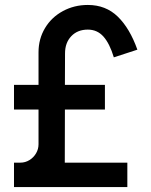

<svg xmlns="http://www.w3.org/2000/svg" viewBox="-20 -755 611 775"><path d="M241.5 -98.5H494V0H36.5V-98.5H62.5Q82 -98.5 98.8 -108.8Q115.5 -119 125.5 -136Q135.5 -153 135.5 -172.5V-313H36.5V-412.5H135.5V-544Q135.5 -598 161.8 -641.8Q188 -685.5 233.8 -710.2Q279.5 -735 334.5 -735Q407 -735 455.5 -687.8Q504 -640.5 534.5 -554.5L439.5 -523.5Q422.5 -579.5 397.5 -607.5Q372.5 -635.5 334.5 -635.5Q293 -635.5 267.8 -609Q242.5 -582.5 242.5 -539.5L242 -412.5H403.5V-313H242Z"/></svg>

Font: Manrope KiralyPet SmBd KiralyPet
Style: Regular
Weight: 600
Designer: Mikhail Sharanda
Foundry: Mikhail Sharanda
Version: Version 4.502